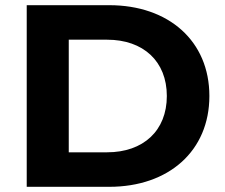

<svg xmlns="http://www.w3.org/2000/svg" viewBox="-20 -720 866 740"><path d="M83 0H401C630 0 787 -138 787 -350C787 -562 630 -700 401 -700H83ZM245 -133V-567H393C532 -567 623 -484 623 -350C623 -216 532 -133 393 -133Z"/></svg>

Font: Talent SemiBold
Style: Bold
Weight: 700
Designer: Mike Powis
Version: Version 1.001;hotconv 1.0.109;makeotfexe 2.5.65596